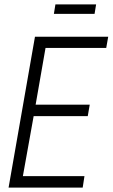

<svg xmlns="http://www.w3.org/2000/svg" viewBox="-20 -853 512 873"><path d="M19 0 139 -686H472L463 -635H187L142 -377H388L379 -325H133L84 -52H364L356 0ZM225 -790 232 -833H417L410 -790Z"/></svg>

Font: Archivo ExtraCondensed ExtraLight
Style: Italic
Weight: 250
Width: 2
Italic angle: -10°
Designer: Hector Gatti
Foundry: Omnibus-Type
Version: Version 2.001